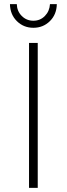

<svg xmlns="http://www.w3.org/2000/svg" viewBox="-20 -906 322 926"><path d="M120 -699H162V0H120ZM141 -806Q174 -806 196.5 -829Q219 -852 221 -886H254Q253 -836 220.5 -804Q188 -772 141 -772Q94 -772 61.5 -804Q29 -836 28 -886H61Q62 -852 85 -829Q108 -806 141 -806Z"/></svg>

Font: Gontserrat ExtraLight
Style: Regular
Weight: 275
Designer: Julieta Ulanovsky
Foundry: Julieta Ulanovsky
Version: Version 6.001